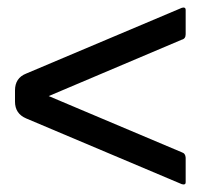

<svg xmlns="http://www.w3.org/2000/svg" viewBox="-20 -516 565 512"><path d="M20 -245.1C20 -223.6 29.9 -208.7 49.8 -200.2L464.8 -24.9C471.7 -22.9 475.1 -24.6 475.1 -29.8V-95.2C474.8 -103 471.4 -107.9 464.8 -109.9L109.9 -259.8L464.8 -410.2C471.7 -411.8 475.1 -416.7 475.1 -424.8V-490.2C474.8 -495.4 471.4 -497.1 464.8 -495.1L49.8 -319.8C29.9 -312 20 -297 20 -274.9Z"/></svg>

Font: Numans
Style: Regular
Weight: 400
Designer: Jovanny Lemonad
Foundry: Jovanny Lemonad
Version: Version 001.001